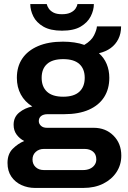

<svg xmlns="http://www.w3.org/2000/svg" viewBox="-20 -743 631 945"><path d="M152 182Q117 182 86 168Q55 154 36 126.5Q17 99 17 59Q17 15 42.5 -10.5Q68 -36 99 -49Q76 -61 61.5 -81Q47 -101 47 -129Q47 -167 75 -189.5Q103 -212 139 -219Q102 -242 82.5 -278Q63 -314 63 -360Q63 -415 89.5 -454.5Q116 -494 167 -516Q218 -538 290 -538Q319 -538 346 -534Q373 -530 395 -522Q430 -543 443 -569.5Q456 -596 457 -613H576Q576 -578 562.5 -551Q549 -524 525 -506.5Q501 -489 467 -481Q492 -459 505 -428Q518 -397 518 -360Q518 -305 492.5 -265Q467 -225 417.5 -203Q368 -181 296 -181H215Q194 -181 182.5 -172Q171 -163 171 -147Q171 -134 181.5 -124Q192 -114 211 -114H441Q500 -114 538.5 -75.5Q577 -37 577 23Q577 68 553.5 104Q530 140 488 161Q446 182 390 182ZM196 94H389Q408 94 422.5 87.5Q437 81 445.5 69Q454 57 454 42Q454 16 437.5 3Q421 -10 397 -10H196Q172 -10 156 4.5Q140 19 140 42Q140 65 155.5 79.5Q171 94 196 94ZM291 -267Q344 -267 370.5 -291.5Q397 -316 397 -360Q397 -404 370.5 -428Q344 -452 291 -452Q238 -452 211.5 -428Q185 -404 185 -360Q185 -316 211.5 -291.5Q238 -267 291 -267ZM285 -592Q228 -592 193.5 -612Q159 -632 144 -662.5Q129 -693 129 -723H210Q212 -713 220 -701Q228 -689 243.5 -681Q259 -673 285 -673Q311 -673 327.5 -681Q344 -689 352 -701Q360 -713 361 -723H442Q442 -693 426.5 -662.5Q411 -632 377 -612Q343 -592 285 -592Z"/></svg>

Font: Archivo Variable SemiBold
Style: Regular
Weight: 600
Designer: Hector Gatti
Foundry: Omnibus-Type
Version: Version 2.001